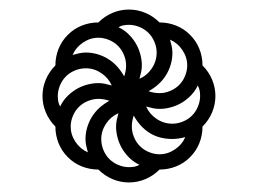

<svg xmlns="http://www.w3.org/2000/svg" viewBox="-20 -541 540 402"><path d="M250 -191Q256 -191 261.5 -192Q267 -193 272 -196Q261 -201 252 -209.5Q243 -218 236.5 -228.5Q230 -239 226.5 -251.5Q223 -264 223 -276Q223 -283 224.5 -290Q226 -297 228 -304Q212 -297 202 -282Q192 -267 192 -250Q192 -238 196.5 -227Q201 -216 209 -208Q217 -200 228 -195.5Q239 -191 250 -191ZM240 -381Q242 -387 243 -392.5Q244 -398 244 -404Q244 -415 239.5 -426Q235 -437 227 -445Q219 -453 208 -457.5Q197 -462 186 -462Q169 -462 154 -452Q139 -442 132 -426Q139 -428 146 -429.5Q153 -431 160 -431Q172 -431 184 -427.5Q196 -424 206.5 -417.5Q217 -411 225.5 -401.5Q234 -392 240 -381ZM272 -376Q288 -383 298 -398Q308 -413 308 -431Q308 -442 303.5 -453Q299 -464 291 -472Q283 -480 272 -484.5Q261 -489 250 -489Q244 -489 238.5 -488Q233 -487 228 -484Q239 -479 248 -470.5Q257 -462 263.5 -451.5Q270 -441 273.5 -428.5Q277 -416 277 -404Q277 -397 275.5 -390Q274 -383 272 -376ZM341 -282Q352 -282 363 -286.5Q374 -291 382 -299Q390 -307 394.5 -318Q399 -329 399 -340Q399 -346 398 -351.5Q397 -357 394 -362Q389 -351 380.5 -342Q372 -333 361.5 -326.5Q351 -320 338.5 -316.5Q326 -313 314 -313Q307 -313 300 -314.5Q293 -316 286 -318Q293 -302 308 -292Q323 -282 341 -282ZM106 -318Q111 -329 119.5 -338Q128 -347 138.5 -353.5Q149 -360 161.5 -363.5Q174 -367 186 -367Q193 -367 200 -365.5Q207 -364 214 -362Q207 -378 192 -388Q177 -398 160 -398Q148 -398 137 -393.5Q126 -389 118 -381Q110 -373 105.5 -362Q101 -351 101 -340Q101 -334 102 -328.5Q103 -323 106 -318ZM164 -222Q162 -229 160.5 -236Q159 -243 159 -250Q159 -262 162.5 -274Q166 -286 172.5 -296.5Q179 -307 188.5 -315.5Q198 -324 209 -330Q203 -332 197.5 -333Q192 -334 186 -334Q175 -334 164 -329.5Q153 -325 145 -317Q137 -309 132.5 -298Q128 -287 128 -276Q128 -259 138 -244Q148 -229 164 -222ZM314 -218Q331 -218 346 -228Q361 -238 368 -254Q361 -252 354 -251Q347 -250 341 -250Q328 -250 316 -253Q304 -256 293.5 -262.5Q283 -269 274.5 -278.5Q266 -288 260 -299Q258 -293 257 -287.5Q256 -282 256 -276Q256 -265 260.5 -254Q265 -243 273 -235Q281 -227 292 -222.5Q303 -218 314 -218ZM314 -346Q325 -346 336 -350.5Q347 -355 355 -363Q363 -371 367.5 -382Q372 -393 372 -404Q372 -421 362 -436Q352 -451 336 -458Q338 -451 339.5 -444Q341 -437 341 -431Q341 -418 337.5 -406Q334 -394 327.5 -383.5Q321 -373 311.5 -364.5Q302 -356 291 -350Q297 -348 302.5 -347Q308 -346 314 -346ZM250 -159Q232 -159 215.5 -166Q199 -173 186 -186Q168 -186 151.5 -192.5Q135 -199 122 -212Q109 -225 102.5 -241.5Q96 -258 96 -276Q83 -289 76 -305.5Q69 -322 69 -340Q69 -358 76 -374.5Q83 -391 96 -404Q96 -422 102.5 -438.5Q109 -455 122 -468Q135 -481 151.5 -487.5Q168 -494 186 -494Q199 -507 215.5 -514Q232 -521 250 -521Q268 -521 284.5 -514Q301 -507 314 -494Q332 -494 348.5 -487.5Q365 -481 378 -468Q391 -455 397.5 -438.5Q404 -422 404 -404Q417 -391 424 -374.5Q431 -358 431 -340Q431 -322 424 -305.5Q417 -289 404 -276Q404 -258 397.5 -241.5Q391 -225 378 -212Q365 -199 348.5 -192.5Q332 -186 314 -186Q301 -173 284.5 -166Q268 -159 250 -159Z"/></svg>

Font: Iosevka Extralight
Style: Regular
Weight: 200
Monospace: yes
Designer: Belleve Invis
Foundry: Belleve Invis
Version: Version 32.0.1; ttfautohint (v1.8.4)